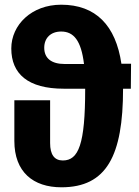

<svg xmlns="http://www.w3.org/2000/svg" viewBox="-20 -779 589 816"><path d="M537 -508H496C472 -671 387 -759 240 -759C114 -759 28 -673 28 -573C28 -465 99 -402 251 -402H342V-400C342 -166 314 -97 247 -97C211 -97 193 -122 193 -171V-353H41V-180C41 -48 121 17 241 17C433 17 503 -117 503 -402H536ZM255 -507C199 -507 168 -531 168 -576C168 -617 195 -645 240 -645C293 -645 325 -607 337 -507Z"/></svg>

Font: Fira Sans
Style: Bold
Weight: 700
Designer: Carrois Corporate & Edenspiekermann AG
Foundry: Carrois Corporate GbR & Edenspiekermann AG
Version: Version 4.203